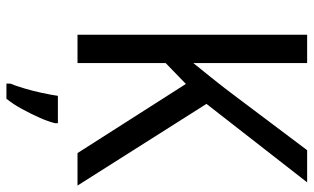

<svg xmlns="http://www.w3.org/2000/svg" viewBox="-209 -638 975 597"><g transform="rotate(90 278.5 -339.5)"><path d="M557 -93H456L241 -430L176 -367V-93H88V-807H176V-453Q197 -479 222 -510Q247 -541 274 -577L447 -807H547L303 -494ZM363 -23Q358 -2 346 25Q334 52 319 79.5Q304 107 287 128H240V116Q247 99 255 72Q263 45 269 17Q275 -11 278 -32H363Z"/></g></svg>

Font: Noto Sans Kannada UI SemiCondensed
Style: Regular
Weight: 400
Width: 4
Designer: Jelle Bosma - Monotype Design Team
Foundry: Monotype Imaging Inc.
Version: Version 2.005; ttfautohint (v1.8.4.7-5d5b)